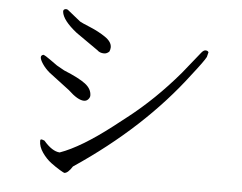

<svg xmlns="http://www.w3.org/2000/svg" viewBox="-50 -761 1020 809"><g transform="rotate(5 460.0 -357.0)"><path d="M395 -539Q385 -529 373 -529Q355 -529 344 -540L251 -605Q190 -653 186 -689Q185 -700 197 -701Q201 -701 205 -699L261 -654Q267 -650 304.5 -634.5Q342 -619 370.5 -599.5Q399 -580 399 -557Q399 -549 395 -539ZM250 -13Q248 -13 231 -23Q214 -33 192.5 -49Q171 -65 154 -89.5Q137 -114 137 -138Q137 -145 141.5 -145Q146 -145 155 -141Q191 -99 223 -97Q311 -128 439 -227L494 -270Q606 -357 707 -476L781 -568Q790 -579 798 -579Q808 -579 811 -572L806 -552Q797 -534 749 -473Q569 -234 284 -43Q265 -13 250 -13ZM331 -347Q331 -339 324 -331Q317 -323 306 -323Q280 -323 239 -362L152 -428Q133 -444 121 -462Q109 -480 109 -490Q109 -498 119 -501Q127 -499 150.5 -482Q174 -465 180 -461L212 -443Q276 -417 303.5 -396Q331 -375 331 -347Z"/></g></svg>

Font: cwTeXMing
Style: Medium
Weight: 500
Version: Version 1.17